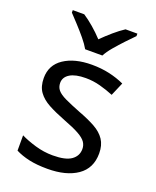

<svg xmlns="http://www.w3.org/2000/svg" viewBox="-144 -850 767 944"><g transform="rotate(20 239.5 -378.0)"><path d="M434 -148Q434 -70 376 -30Q318 10 220 10Q164 10 123.5 1Q83 -8 52 -24V-104Q84 -88 129.5 -74.5Q175 -61 222 -61Q289 -61 319 -82.5Q349 -104 349 -140Q349 -160 338 -176Q327 -192 298.5 -208Q270 -224 217 -244Q165 -264 128 -284Q91 -304 71 -332Q51 -360 51 -404Q51 -472 106.5 -509Q162 -546 252 -546Q301 -546 343.5 -536.5Q386 -527 423 -510L393 -440Q359 -454 322 -464Q285 -474 246 -474Q192 -474 163.5 -456.5Q135 -439 135 -409Q135 -387 148 -371.5Q161 -356 191.5 -341.5Q222 -327 273 -307Q324 -288 360 -268Q396 -248 415 -219.5Q434 -191 434 -148ZM194 -606Q181 -629 159 -655.5Q137 -682 113 -708Q89 -734 71 -753V-766H131Q157 -749 185 -725Q213 -701 238 -674Q265 -701 293 -725Q321 -749 347 -766H409V-753Q390 -734 365.5 -708Q341 -682 318.5 -655.5Q296 -629 284 -606Z"/></g></svg>

Font: Noto Sans Balinese
Style: Regular
Weight: 400
Designer: Aditya Bayu, David Williams
Foundry: David Williams
Version: Version 2.003